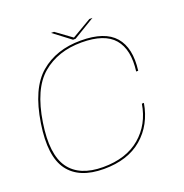

<svg xmlns="http://www.w3.org/2000/svg" viewBox="-137 -894 977 1022"><g transform="rotate(-20 351.0 -383.5)"><path d="M280.5 4.5Q141 4.5 80.2 -77.8Q19.5 -160 47 -338.5Q76 -526 166.5 -603.2Q257 -680.5 396.5 -680.5Q532 -680.5 588.8 -615Q645.5 -549.5 629.5 -424.5H618Q633.5 -544.5 580.2 -607Q527 -669.5 396.5 -669.5Q263 -669.5 174.8 -595.2Q86.5 -521 58.5 -338.5Q32 -166 89.2 -86.2Q146.5 -6.5 280 -6.5Q410.5 -6.5 490 -73.8Q569.5 -141 588 -253.5H599.5Q579.5 -135.5 497.8 -65.5Q416 4.5 280.5 4.5ZM360 -698.5 262.5 -772.5H279.5L368.5 -707.5L479.5 -772.5H497L374.5 -698.5Z"/></g></svg>

Font: Anybody ExtraExpanded Thin
Style: Italic
Weight: 100
Width: 8
Italic angle: -10°
Designer: Tyler Finck
Foundry: Etcetera Type Company
Version: Version 1.010; ttfautohint (v1.8.3) -l 8 -r 50 -G 200 -x 14 